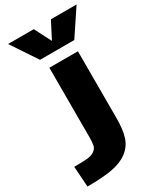

<svg xmlns="http://www.w3.org/2000/svg" viewBox="-273 -857 987 1165"><g transform="rotate(-30 220.5 -275.0)"><path d="M234 -655 293 -770H473L353 -590H113L-7 -770H173L232 -655ZM138 -34V-520H338V-50Q338 30 321.5 80Q305 130 262.5 162.5Q220 195 152.5 207.5Q85 220 -22 220L-32 76Q29 76 60 73Q91 70 110 56.5Q129 43 133.5 24Q138 5 138 -34Z"/></g></svg>

Font: Mplus 1p Black
Style: Regular
Weight: 900
Version: Version 1.061